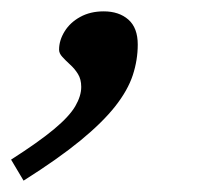

<svg xmlns="http://www.w3.org/2000/svg" viewBox="-94 -142 368 338"><path d="M-74.5 139Q-26 108 1 85.5Q28 63 38.5 45Q49 27 49 11Q49 -2.5 43.2 -11.8Q37.5 -21 29.5 -28.2Q21.5 -35.5 15.8 -41.8Q10 -48 10 -54.5Q10 -71 19.8 -86.8Q29.5 -102.5 47.2 -112.2Q65 -122 88.5 -122Q115.5 -122 132 -107.5Q148.5 -93 148.5 -63.5Q148.5 -36.5 139.8 -9.8Q131 17 108.8 45.2Q86.5 73.5 47.5 105.5Q8.5 137.5 -52.5 176Z"/></svg>

Font: Newsreader 10pt
Style: Italic
Weight: 400
Italic angle: -17°
Version: Version 1.003